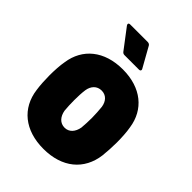

<svg xmlns="http://www.w3.org/2000/svg" viewBox="-206 -801 910 910"><g transform="rotate(45 249.5 -346.0)"><path d="M313 -592 257 -692C254 -697 248 -700 242 -700H124C117 -700 114 -697 114 -693C114 -690 115 -688 117 -685L193 -585C197 -580 202 -578 208 -578H305C311 -578 315 -581 315 -586C315 -588 314 -590 313 -592ZM250 8C375 8 456 -59 470 -169C473 -195 475 -232 475 -260C475 -290 473 -328 468 -355C453 -458 374 -525 250 -525C126 -525 46 -458 31 -354C26 -328 24 -289 24 -259C24 -231 26 -193 30 -167C44 -59 125 8 250 8ZM250 -134C219 -134 199 -157 193 -191C191 -212 190 -235 190 -259C190 -283 191 -307 194 -329C199 -361 219 -383 250 -383C280 -383 300 -362 305 -329C307 -307 309 -284 309 -259C309 -236 308 -212 306 -191C300 -157 280 -134 250 -134Z"/></g></svg>

Font: Barlow Semi Condensed ExtraBold
Style: Regular
Weight: 800
Width: 4
Designer: Jeremy Tribby
Foundry: Tribby Type
Version: Version 1.422;hotconv 1.0.109;makeotfexe 2.5.65596